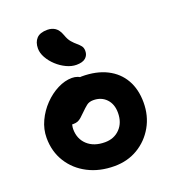

<svg xmlns="http://www.w3.org/2000/svg" viewBox="-148 -928 945 1052"><g transform="rotate(-20 325.0 -402.0)"><path d="M339.8 12Q253.2 12 185.9 -22.8Q118.6 -57.6 80.2 -119.2Q41.8 -180.8 41.8 -260Q41.8 -310.8 63.8 -357.8Q85.8 -404.8 121.6 -441.9Q157.4 -479 200.2 -500.6Q243 -522.2 283.8 -522.2Q301.4 -522.2 316.5 -516.6Q331.6 -511 341 -499.3Q350.4 -487.6 350.4 -467.6Q350.4 -432.4 335.6 -405.2Q320.8 -378 276 -362.6Q253.8 -353.2 235.6 -337.1Q217.4 -321 206.3 -299.8Q195.2 -278.6 195.2 -255.8Q195.2 -198.8 233 -163.8Q270.8 -128.8 335.2 -128.8Q388.6 -128.8 422.6 -163.9Q456.6 -199 456.6 -256.8Q456.6 -307.4 427.7 -337.5Q398.8 -367.6 352.2 -367.6Q328.6 -367.6 313.3 -355.6Q298 -343.6 278 -323.6Q263.6 -309.2 253 -299.9Q242.4 -290.6 231.5 -286.3Q220.6 -282 205.2 -282Q187.4 -282 173.7 -295.8Q160 -309.6 160 -348.6Q160 -377.4 175.6 -406.4Q191.2 -435.4 216.8 -459Q242.4 -482.6 274 -497.1Q305.6 -511.6 337.8 -511.6Q423 -511.6 483.4 -481.1Q543.8 -450.6 575.8 -394.7Q607.8 -338.8 607.8 -262Q607.8 -184.2 572.4 -122.1Q537 -60 476.7 -24Q416.4 12 339.8 12ZM333.6 -580.8Q305 -580.8 275.2 -595Q245.4 -609.2 220.6 -632.1Q195.8 -655 180.3 -682.6Q164.8 -710.2 164.8 -736.8Q164.8 -773.2 184.6 -794.6Q204.4 -816 247.4 -816Q273.8 -816 293 -803.1Q312.2 -790.2 324.6 -756.4Q334 -729.2 347.5 -713.7Q361 -698.2 373.9 -687.5Q386.8 -676.8 395.6 -665.7Q404.4 -654.6 404.4 -636.2Q404.4 -611.2 387 -596Q369.6 -580.8 333.6 -580.8Z"/></g></svg>

Font: Shantell Sans Light
Style: Regular
Weight: 300
Designer: Stephen Nixon, Anya Danilova, Shantell Martin
Foundry: Arrow Type
Version: Version 1.011;[c5ecc13dd]